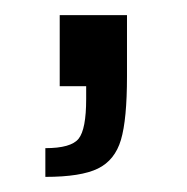

<svg xmlns="http://www.w3.org/2000/svg" viewBox="-20 -114 248 254"><path d="M94 17V0H59V-94H148V-13Q148 44 140 71Q132 98 109.5 109Q87 120 40 120V82Q74 82 84 69.5Q94 57 94 17Z"/></svg>

Font: Assailand
Style: Regular
Weight: 400
Designer: Hector Gatti with collaboration of the Omnibus-Type team
Foundry: Omnibus-Type
Version: Version 0.072;October 19, 2019;FontCreator 12.0.0.2547 64-bi